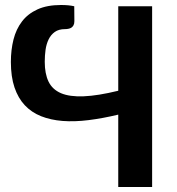

<svg xmlns="http://www.w3.org/2000/svg" viewBox="-20 -748 709 768"><path d="M588.5 -723V0H453V-289.5Q390.5 -274.5 334.2 -267.5Q278 -260.5 230.2 -264.2Q182.5 -268 144.2 -283.2Q106 -298.5 79.2 -327Q52.5 -355.5 38 -398.2Q23.5 -441 23.5 -500.5Q23.5 -548.5 34 -590Q44.5 -631.5 68 -662.2Q91.5 -693 130 -710.5Q168.5 -728 224 -728Q240 -728 252.8 -726.8Q265.5 -725.5 277 -723L277.5 -663.5Q277.5 -653 274 -646.8Q270.5 -640.5 265.2 -637.2Q260 -634 253.2 -632.8Q246.5 -631.5 240 -631.5Q215 -631.5 199.2 -620.2Q183.5 -609 174.5 -590.5Q165.5 -572 162.2 -548.8Q159 -525.5 159 -501Q159 -453 174.2 -421.5Q189.5 -390 224 -375.2Q258.5 -360.5 314.8 -362.8Q371 -365 453 -385V-723Z"/></svg>

Font: Lato 2
Style: Bold
Weight: 700
Designer: Lukasz Dziedzic with Adam Twardoch and Botio Nikoltchev
Foundry: tyPoland Lukasz Dziedzic
Version: Version 2.015; 2015-08-06; http://www.latofonts.com/